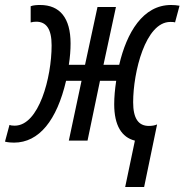

<svg xmlns="http://www.w3.org/2000/svg" viewBox="-65 -564 740 770"><path d="M476 0 437 186H513L565 -65C556 -61 545 -59 532 -59C490 -59 469 -89 469 -154C469 -274 518 -476 618 -476C625 -476 633 -476 637 -474L655 -541C645 -543 632 -544 621 -544C508 -544 443 -433 413 -304H350L400 -536H326L276 -304H211C216 -335 218 -364 218 -390C218 -492 175 -544 96 -544C82 -544 68 -543 58 -539V-474C65 -476 73 -477 80 -477C120 -477 142 -449 142 -382C142 -253 91 -60 -6 -60C-17 -60 -22 -61 -27 -63L-45 4C-33 7 -21 8 -9 8C92 8 163 -82 200 -240H262L211 0H286L336 -240H401C396 -207 393 -175 393 -146C393 -61 423 -13 476 0Z"/></svg>

Font: Noto Sans ExtraCondensed
Style: Italic
Weight: 400
Width: 2
Italic angle: -12°
Designer: Monotype Design Team
Foundry: Monotype Imaging Inc.
Version: Version 2.013